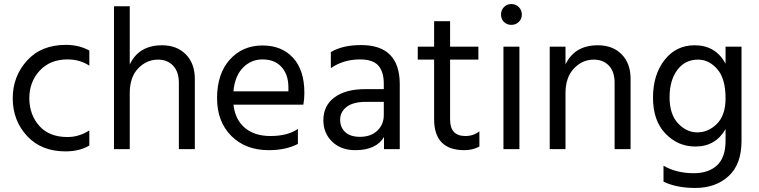

<svg xmlns="http://www.w3.org/2000/svg" viewBox="-20 -738 3756 950"><path d="M422 -18Q374 11 304 11Q184 11 113.5 -65.5Q43 -142 43 -252Q43 -360 113.5 -438Q184 -516 306 -516Q371 -516 422 -488V-413Q376 -444 314 -444Q228 -444 176.5 -388.5Q125 -333 125 -251Q126 -169 175 -114.5Q224 -60 314 -60Q372 -60 422 -93Z M944 0H865V-328Q865 -383 836.5 -413Q808 -443 762 -443Q706 -443 664 -400Q622 -357 622 -277V0H544V-707H622V-419Q667 -514 782 -514Q855 -514 899.5 -469Q944 -424 944 -347Z M1454 -26Q1395 5 1310 5Q1195 5 1124.5 -65.5Q1054 -136 1054 -252Q1054 -373 1117 -443Q1180 -513 1279 -513Q1374 -513 1430 -452Q1486 -391 1486 -279Q1486 -247 1481 -220H1135Q1144 -145 1192 -105Q1240 -65 1318 -65Q1403 -65 1454 -100ZM1279 -444Q1222 -444 1182 -403Q1142 -362 1135 -286H1407V-306Q1407 -369 1373 -406.5Q1339 -444 1279 -444Z M1761 -61Q1815 -61 1847 -91.5Q1879 -122 1879 -169V-234H1791Q1727 -234 1695 -209Q1663 -184 1663 -146Q1663 -108 1688 -84.5Q1713 -61 1761 -61ZM1880 -60Q1841 5 1738 5Q1667 5 1623.5 -37Q1580 -79 1580 -143Q1580 -216 1635.5 -256.5Q1691 -297 1787 -297H1879V-323Q1879 -383 1852 -413.5Q1825 -444 1761 -444Q1680 -444 1617 -401V-480Q1674 -515 1767 -515Q1958 -515 1958 -321V0H1880Z M2352 -13Q2319 5 2278 5Q2128 5 2128 -148V-443H2047V-507H2128V-633H2207V-507H2347V-443H2207V-146Q2207 -65 2283 -65Q2322 -65 2352 -88Z M2550 0H2471V-507H2550ZM2547 -703Q2562 -688 2562 -666Q2562 -644 2547 -629.5Q2532 -615 2510 -615Q2488 -615 2473.5 -629.5Q2459 -644 2459 -666Q2459 -688 2473.5 -703Q2488 -718 2510 -718Q2532 -718 2547 -703Z M3100 0H3021V-328Q3021 -384 2992.5 -413.5Q2964 -443 2918 -443Q2861 -443 2819.5 -399Q2778 -355 2778 -277V0H2700V-507H2778V-419Q2823 -514 2938 -514Q3012 -514 3056 -469Q3100 -424 3100 -349Z M3649 -41Q3649 75 3585 133.5Q3521 192 3420 192Q3328 192 3263 161V82Q3327 119 3413 119Q3486 119 3528 80Q3570 41 3570 -42V-99Q3520 -13 3421 -13Q3334 -13 3272.5 -77Q3211 -141 3211 -255Q3211 -368 3268 -441Q3325 -514 3417 -514Q3521 -514 3570 -423V-507H3649ZM3293 -257Q3293 -172 3335 -127.5Q3377 -83 3430 -83Q3485 -83 3527.5 -125.5Q3570 -168 3570 -252Q3570 -349 3529 -396Q3488 -443 3434 -443Q3369 -443 3331 -391.5Q3293 -340 3293 -257Z"/></svg>

Font: Hind Siliguri
Style: Regular
Weight: 400
Designer: Jyotish Sonowal
Foundry: Indian Type Foundry
Version: Version 1.000;PS 1.0;hotconv 1.0.86;makeotf.lib2.5.63406; tt